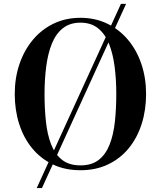

<svg xmlns="http://www.w3.org/2000/svg" viewBox="-20 -850 812 970"><path d="M165.5 100 591 -830.5H617L192 100ZM386.5 10Q308 10 246.5 -19.5Q185 -49 142 -101.5Q99 -154 76.8 -224Q54.5 -294 54.5 -375Q54.5 -456 78.2 -526Q102 -596 145.8 -648.5Q189.5 -701 250.5 -730.5Q311.5 -760 386.5 -760Q461 -760 522 -730.5Q583 -701 627 -648.5Q671 -596 694.5 -526Q718 -456 718 -375Q718 -294 695.8 -224Q673.5 -154 630.8 -101.5Q588 -49 526.2 -19.5Q464.5 10 386.5 10ZM386.5 -14.5Q444 -14.5 479.5 -42.8Q515 -71 534.2 -120.8Q553.5 -170.5 560.5 -236Q567.5 -301.5 567.5 -375Q567.5 -448.5 559 -514Q550.5 -579.5 530.5 -629.2Q510.5 -679 475.2 -707.2Q440 -735.5 386.5 -735.5Q333 -735.5 297.5 -707.2Q262 -679 242 -629.2Q222 -579.5 213.5 -514Q205 -448.5 205 -375Q205 -301.5 212 -236Q219 -170.5 238.2 -120.8Q257.5 -71 293.2 -42.8Q329 -14.5 386.5 -14.5Z"/></svg>

Font: Bodoni Moda 9pt SemiBold
Style: Regular
Weight: 600
Designer: Owen Earl
Foundry: indestructible type
Version: Version 2.005